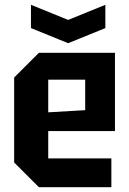

<svg xmlns="http://www.w3.org/2000/svg" viewBox="-20 -780 538 800"><path d="M39 -103V-457L142 -560H459V-234H181V-120H444V0H142ZM181 -312 335 -321V-448H181ZM419 -760V-663L264 -600L109 -663V-760L264 -697Z"/></svg>

Font: Tektur SemiCondensed SemiBold
Style: Regular
Weight: 600
Width: 4
Designer: Adam Jagosz
Foundry: Adam Jagosz
Version: Version 1.005;gftools[0.9.30]